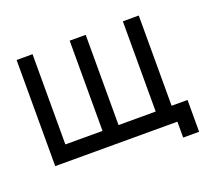

<svg xmlns="http://www.w3.org/2000/svg" viewBox="-100 -622 932 830"><g transform="rotate(-20 366.5 -207.0)"><path d="M48.8 0V-488.3H122.1V-73.2H293V-488.3H366.7V-73.2H537.6V-488.3H610.8V-73.2H684.1V73.2H610.8V0Z"/></g></svg>

Font: Sanitrixie
Style: Regular
Weight: 400
Designer: Jayvee D. Enaguas (Grand Chaos)
Version: Version 1.1 - 6/9/2013